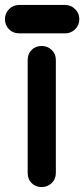

<svg xmlns="http://www.w3.org/2000/svg" viewBox="-43 -748 341 777"><path d="M69 -505Q69 -530 85 -546Q101 -562 126 -562Q149 -562 166 -546Q183 -530 183 -505V-48Q183 -23 166 -7Q149 9 126 9Q101 9 85 -7Q69 -23 69 -48ZM35 -613Q10 -613 -6.5 -629.5Q-23 -646 -23 -671Q-23 -694 -6.5 -711Q10 -728 35 -728H221Q244 -728 261 -711Q278 -694 278 -671Q278 -646 261 -629.5Q244 -613 221 -613Z"/></svg>

Font: VDS
Style: Bold
Weight: 700
Designer: artmaker
Foundry: artmaker
Version: Version 1.000 2009 initial release